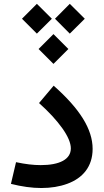

<svg xmlns="http://www.w3.org/2000/svg" viewBox="-20 -970 539 994"><path d="M341.3 -795.9 418.9 -873 341.3 -950.2 264.6 -873ZM170.9 -795.9 248.5 -873 170.9 -950.2 93.8 -873ZM256.8 -639.2 334 -716.3 256.8 -793.5 179.7 -716.3ZM459.5 -199.2C459.5 -301.3 393.1 -406.7 257.8 -526.4L182.1 -436.5C232.4 -391.6 272.5 -348.1 302.2 -306.6C332 -264.6 346.7 -229.5 346.7 -201.7C346.7 -145 288.6 -115.2 190.9 -115.2C152.3 -115.2 111.3 -120.1 63 -130.4L36.6 -18.1C92.8 -3.9 145.5 3.4 193.8 3.4C243.7 3.4 288.6 -3.9 328.6 -18.6C408.7 -47.9 459.5 -107.9 459.5 -199.2Z"/></svg>

Font: Estedad SemiBold
Style: Regular
Weight: 600
Designer: Amin Abedi
Version: Version 7.3